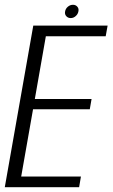

<svg xmlns="http://www.w3.org/2000/svg" viewBox="-39 -782 470 802"><path d="M-19 0 100 -675H410.5L402.5 -630.5H152.5L106.5 -368.5H343.5L336 -325.5H99L49.5 -44.5H299L291.5 0ZM256.5 -706.5Q245 -706.5 237.8 -714.5Q230.5 -722.5 233 -734.5Q235 -746 244.5 -754Q254 -762 266 -762Q277 -762 284 -754Q291 -746 288.5 -734.5Q286.5 -723 277.2 -714.8Q268 -706.5 256.5 -706.5Z"/></svg>

Font: Anybody Light
Style: Italic
Weight: 300
Italic angle: -10°
Designer: Tyler Finck
Foundry: Etcetera Type Company
Version: Version 1.010; ttfautohint (v1.8.3) -l 8 -r 50 -G 200 -x 14 